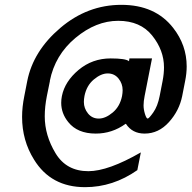

<svg xmlns="http://www.w3.org/2000/svg" viewBox="-20 -649 796 798"><path d="M390.6 -156.2Q418.5 -156.2 448.5 -181.4Q478.5 -206.5 487.3 -250Q489.7 -263.2 489.7 -274.4Q489.7 -301.3 472.7 -322.5Q455.6 -343.8 427.7 -343.8Q399.9 -343.8 369.9 -318.6Q339.8 -293.5 331.1 -250Q328.6 -236.8 328.6 -225.1Q328.6 -198.7 345.7 -177.5Q362.8 -156.2 390.6 -156.2ZM502 -134.3Q445.8 -93.8 377.9 -93.8Q301.8 -93.8 263.7 -141.6Q234.4 -177.7 234.4 -221.7Q234.4 -235.4 237.3 -250Q249.5 -310.5 306.6 -358.4Q363.8 -406.2 439.9 -406.2Q502.9 -406.2 516.1 -394.5L518.1 -406.2H611.8L581.1 -250Q576.7 -228 576.7 -210.9Q576.7 -194.3 582.5 -175.3Q588.4 -156.2 593.8 -156.2Q599.1 -156.2 617.2 -181.9Q635.3 -207.5 643.6 -250L655.8 -312.5Q661.6 -342.3 661.6 -369.1Q661.6 -439.9 612.5 -501.2Q563.5 -562.5 471.2 -562.5Q378.9 -562.5 293.7 -491.5Q208.5 -420.4 187 -312.5H187.5L174.8 -250Q166 -205.6 166 -165.5Q166 -86.4 210.9 -12Q255.9 62.5 347.2 62.5Q429.7 62.5 565.4 -15.6L550.8 58.1Q449.7 128.9 333.5 128.9Q191.9 128.9 121.6 14.6Q71.8 -64.9 71.8 -163.1Q71.8 -204.6 81.1 -250L93.3 -312.5Q118.2 -437.5 231 -533.2Q343.8 -628.9 484.4 -628.9Q625 -628.9 699.7 -533.2Q755.9 -461.4 755.9 -373Q755.9 -343.8 749.5 -312.5L737.3 -250Q725.1 -189 682.1 -141.4Q639.2 -93.8 581.1 -93.8Q529.8 -93.8 503.4 -134.3Z"/></svg>

Font: Juliett
Style: Bold Italic
Weight: 700
Italic angle: -11.25°
Designer: GGBotNet
Foundry: GGBotNet
Version: 0.60